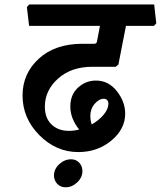

<svg xmlns="http://www.w3.org/2000/svg" viewBox="-20 -669 707 844"><path d="M657.7 -649.4 667 -566.4 656.7 -555.2H533.7L500.5 -385.3L488.8 -375.5H386.7Q293 -375.5 235.1 -323.5Q177.2 -271.5 177.2 -200.2Q177.2 -149.9 206.5 -121.8Q235.8 -93.8 282.7 -93.8Q293.9 -93.8 305.4 -95.2Q316.9 -96.7 328.1 -99.6Q310.5 -120.6 299.8 -146.7Q289.1 -172.9 289.1 -200.7Q289.1 -252.9 323 -283.9Q356.9 -314.9 401.9 -314.9Q457 -314.9 493.7 -268.3Q530.3 -221.7 530.3 -169.4Q530.3 -101.6 469.5 -51Q408.7 -0.5 324.2 -0.5Q226.6 -0.5 152.8 -75Q79.1 -149.4 79.1 -249.5Q79.1 -345.2 150.4 -410.9Q221.7 -476.6 342.8 -476.6H394.5Q399.4 -476.6 402.3 -479Q405.3 -481.4 406.2 -486.3L419.4 -555.2H107.9L98.1 -638.2L108.9 -649.4ZM456.5 -213.4Q456.5 -223.1 451.2 -229Q445.8 -234.9 436.5 -234.9Q415.5 -234.9 396.2 -212.6Q377 -190.4 377 -158.7Q377 -150.4 378.4 -140.6Q379.9 -130.9 383.3 -122.1Q415 -140.1 435.8 -165Q456.5 -189.9 456.5 -213.4ZM217.3 102.1Q217.3 74.2 240.5 52.7Q263.7 31.2 292.5 31.2Q314.5 31.2 328.4 46.4Q342.3 61.5 342.3 83Q342.3 111.3 319.3 132.8Q296.4 154.3 268.6 154.3Q246.1 154.3 231.7 139.2Q217.3 124 217.3 102.1Z"/></svg>

Font: Sitara
Style: Bold Italic
Weight: 700
Italic angle: -11°
Designer: Neelakash Kshetrimayum
Foundry: Neelakash Kshetrimayum
Version: Version 1.000;PS Version 1.000;PS 1.0;hotconv 1.;hotconv 1.0